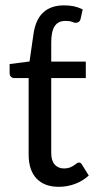

<svg xmlns="http://www.w3.org/2000/svg" viewBox="-20 -703 375 730"><path d="M203.6 7.3Q148.4 7.3 118.7 -24.4Q88.9 -56.2 88.9 -115.2V-406.2H34.2Q26.9 -406.2 21.7 -411.1Q16.6 -416 16.6 -425.3V-459.5L92.3 -469.2L107.4 -574.2Q115.7 -629.9 145 -656.2Q174.3 -682.6 223.1 -682.6Q244.1 -682.6 260.3 -679.2Q276.4 -675.8 294.4 -667.5L287.1 -633.8Q284.7 -623 279.1 -619.6Q273.4 -616.2 268.1 -616.2Q262.2 -616.2 253.9 -619.9Q245.6 -623.5 229 -623.5Q200.7 -623.5 187.7 -603.3Q174.8 -583 174.8 -541.5V-468.8H306.2V-406.2H174.8V-121.1Q174.8 -91.8 188.2 -77.1Q201.7 -62.5 223.1 -62.5Q235.8 -62.5 244.9 -65.9Q253.9 -69.3 260.3 -73.7Q266.6 -78.1 271.2 -81.5Q275.9 -85 279.8 -85Q284.2 -85 286.9 -83Q289.6 -81.1 292 -76.7L317.4 -35.6Q295.4 -15.1 265.6 -3.9Q235.8 7.3 203.6 7.3Z"/></svg>

Font: Carlito
Style: Regular
Weight: 400
Designer: Lukasz Dziedzic
Foundry: tyPoland Lukasz Dziedzic
Version: Version 1.103; Beta1; all basic design good, some composites